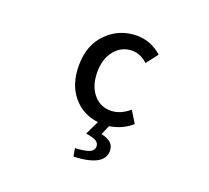

<svg xmlns="http://www.w3.org/2000/svg" viewBox="-136 -736 1272 1167"><g transform="rotate(20 500.0 -152.5)"><path d="M587.9 10.7 561.5 71.3Q603.5 81.1 624 99.6Q644.5 118.2 644.5 151.4Q644.5 250 448.2 258.8L438.5 207Q505.9 203.1 532.2 190.9Q558.6 178.7 558.6 153.3Q558.6 131.8 539.6 119.6Q520.5 107.4 472.7 100.6L515.6 10.7Q415 -1 352.1 -76.7Q289.1 -152.3 289.1 -274.4Q289.1 -407.2 368.7 -485.8Q448.2 -564.5 561.5 -564.5Q650.4 -564.5 722.7 -501L665 -425.8Q617.2 -468.8 566.4 -468.8Q497.1 -468.8 452.6 -415Q408.2 -361.3 408.2 -274.4Q408.2 -187.5 451.2 -134.3Q494.1 -81.1 563.5 -81.1Q625 -81.1 683.6 -130.9L730.5 -54.7Q670.9 -2 587.9 10.7Z"/></g></svg>

Font: Gen Shin Gothic Monospace Medium
Style: Regular
Weight: 500
Designer: [Source Han Sans]
Ryoko NISHIZUKA  (kana & ideographs); Paul D. Hunt (Latin, Greek & Cyrillic); Wenlong ZHANG  (bopomofo
Version: Version 1.002.20150607